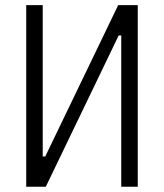

<svg xmlns="http://www.w3.org/2000/svg" viewBox="-20 -713 626 733"><path d="M80.1 0H154.8L433.1 -577.6H442.9V0H505.9V-693.4H431.2L152.8 -115.7H143.1V-693.4H80.1Z"/></svg>

Font: Cascadia Mono Light
Style: Regular
Weight: 300
Monospace: yes
Designer: Aaron Bell
Foundry: Saja Typeworks
Version: Version 2404.023